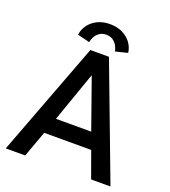

<svg xmlns="http://www.w3.org/2000/svg" viewBox="-149 -937 923 1044"><g transform="rotate(20 313.0 -414.5)"><path d="M255 -660H362.5L611.5 0H499.5L445 -151H173L118 0H5.5ZM207 -244.5H411L309.5 -532H308ZM234 -698 163.5 -715.5Q167 -745 185.2 -771Q203.5 -797 234.8 -813Q266 -829 308.5 -829Q350.5 -829 381.8 -813.2Q413 -797.5 431.5 -771.8Q450 -746 453.5 -715.5L383 -698Q381 -713.5 372.2 -729.5Q363.5 -745.5 347.8 -756.8Q332 -768 308.5 -768Q285.5 -768 269.5 -756.8Q253.5 -745.5 245 -729.5Q236.5 -713.5 234 -698Z"/></g></svg>

Font: League Spartan Medium
Style: Regular
Weight: 500
Foundry: The League of Moveable Type
Version: Version 2.002